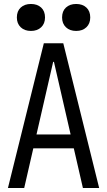

<svg xmlns="http://www.w3.org/2000/svg" viewBox="-20 -948 540 968"><path d="M20 0 201 -730H299L480 0H398L252 -636H248L102 0ZM112 -200V-270H388V-200ZM136 -792Q104 -792 84.5 -810.5Q65 -829 65 -860Q65 -892 84.5 -910Q104 -928 136 -928Q168 -928 187.5 -910Q207 -892 207 -860Q207 -829 187.5 -810.5Q168 -792 136 -792ZM364 -792Q332 -792 312.5 -810.5Q293 -829 293 -860Q293 -892 312.5 -910Q332 -928 364 -928Q396 -928 415.5 -910Q435 -892 435 -860Q435 -829 415.5 -810.5Q396 -792 364 -792Z"/></svg>

Font: M PLUS 1 Code
Style: Regular
Weight: 400
Designer: Coji Morishita
Foundry: UNDERFOREST DESIGN
Version: Version 1.005